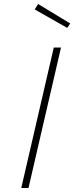

<svg xmlns="http://www.w3.org/2000/svg" viewBox="-20 -937 370 957"><path d="M153 -890 170 -917 330 -820 315 -798ZM248 -700H284L122 0H86Z"/></svg>

Font: Cairo ExtraLight
Style: Italic
Weight: 275
Italic angle: -13°
Designer: Mohamed Gaber, Accademia di Belle Arti di Urbino and others
Foundry: Kief Type Foundry, Accademia di Belle Arti di Urbino and others
Version: Version 3.011